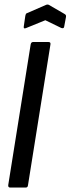

<svg xmlns="http://www.w3.org/2000/svg" viewBox="-20 -844 317 864"><path d="M26 0Q16 0 17 -11L118 -644Q120 -655 129 -655H198Q209 -655 207 -644L106 -11Q105 0 96 0ZM98 -718Q85 -712 87 -725L94 -773Q95 -778 96.5 -781Q98 -784 102 -785L187 -822Q194 -825 200 -822L269 -782Q273 -780 275.5 -777Q278 -774 277 -768L269 -725Q268 -714 256 -718L184 -753Z"/></svg>

Font: Sofia Sans Extra Condensed SemiBold
Style: Italic
Weight: 600
Italic angle: -9°
Designer: Botio Nikoltchev, Ani Petrova
Foundry: lettersoup
Version: Version 4.101